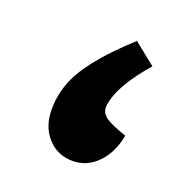

<svg xmlns="http://www.w3.org/2000/svg" viewBox="-67 -436 396 413"><g transform="rotate(20 130.5 -229.0)"><path d="M139 -84Q104 -84 81.5 -109Q59 -134 59 -173Q59 -204 69.5 -233Q80 -262 106.5 -296Q133 -330 181 -374L231 -334Q210 -310 195.5 -288Q181 -266 174 -247.5Q167 -229 167 -217Q167 -202 183 -192.5Q199 -183 227 -174Q220 -134 196 -109Q172 -84 139 -84Z"/></g></svg>

Font: Noto Naskh Arabic UI
Style: Regular
Weight: 400
Designer: Monotype Design Team, David Williams, Mohamad Dakak and Nizar Qandah
Foundry: Monotype Imaging Inc.
Version: Version 2.014